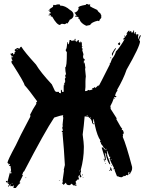

<svg xmlns="http://www.w3.org/2000/svg" viewBox="-20 -890 724 948"><path d="M62 -647.5V-645.5H67.9V-647.5ZM38.6 14.6V18.6H40.5V14.6ZM22.9 10.7V14.6H24.9V10.7ZM372.6 -47.9V-43.9H374.5V-47.9ZM526.9 -104.5V-100.6H530.8Q530.8 -104.5 526.9 -104.5ZM503.4 -155.3V-151.4H505.4V-155.3ZM427.2 -311.5V-307.6H429.2V-311.5ZM407.7 -319.3V-317.4H413.6V-319.3ZM298.3 -473.6V-469.7H300.3V-473.6ZM40.5 -612.3V-610.4Q41 -606.4 44.4 -606.4V-612.3ZM616.7 -739.3H618.7V-733.4H620.6L626.5 -737.3Q630.4 -732.4 630.4 -727.5Q638.2 -731.4 638.2 -739.3H642.1V-735.4L640.1 -731.4Q644 -731.4 644 -723.6Q647.9 -723.6 647.9 -731.4H651.9V-729.5L649.9 -725.6Q651.9 -722.2 651.9 -715.8H653.8V-721.7H655.8L659.7 -719.7Q659.7 -721.7 661.6 -721.7L663.6 -717.8L661.6 -710L663.6 -698.2H665.5Q668 -715.8 673.3 -715.8H675.3V-713.9L667.5 -694.3Q668.9 -686.5 671.4 -686.5Q671.4 -661.6 605 -545.9Q589.8 -500.5 558.1 -446.3L560.1 -442.4Q550.8 -432.6 548.3 -417Q552.2 -415 554.2 -415V-411.1L546.4 -409.2Q546.4 -411.1 544.4 -411.1Q533.7 -380.4 524.9 -366.2L526.9 -354.5H524.9L556.2 -305.7L554.2 -301.8Q579.6 -254.9 583.5 -254.9L581.5 -251V-247.1L585.4 -249Q588.9 -244.6 591.3 -233.4Q588.4 -225.6 585.4 -225.6L587.4 -221.7V-217.8Q587.4 -215.8 585.4 -215.8Q603 -176.8 632.3 -65.4V-57.6Q632.3 -48.3 622.6 -34.2V-30.3H618.7Q618.7 -34.7 616.7 -38.1H620.6V-40H618.7Q614.7 -38.1 612.8 -38.1L614.7 -28.3Q609.9 -24.4 608.9 -24.4Q605 -26.4 603 -26.4Q603 -23.4 597.2 -20.5H595.2L591.3 -22.5Q591.3 -18.6 579.6 -14.6Q570.3 -14.6 560.1 -20.5Q560.1 -18.6 558.1 -18.6L546.4 -47.9V-49.8L548.3 -53.7H540.5Q540.5 -58.1 542.5 -61.5Q528.8 -85.9 521 -106.4Q524.9 -112.8 524.9 -116.2L521 -114.3L509.3 -145.5H507.3V-143.6Q509.3 -137.2 509.3 -129.9H507.3V-126H511.2L509.3 -122.1Q521 -95.7 524.9 -79.1H521Q509.3 -94.7 501.5 -131.8Q499.5 -131.8 499.5 -135.7H497.6V-133.8Q501.5 -118.7 503.4 -100.6L499.5 -98.6Q499.5 -107.9 481.9 -161.1Q486.3 -161.1 489.7 -163.1Q489.7 -158.2 501.5 -147.5V-151.4L489.7 -165Q489.7 -167.5 478 -180.7L480 -184.6Q477.1 -184.6 474.1 -190.4V-192.4L476.1 -196.3Q460.4 -217.3 448.7 -270.5L442.9 -301.8H440.9Q440.9 -297.4 439 -280.3H435.1Q435.1 -300.8 417.5 -311.5V-313.5L397.9 -315.4Q394 -268.1 388.2 -225.6Q394 -182.1 394 -168.9V-161.1Q394 -106 378.4 -49.8L380.4 -45.9Q380.4 -42.5 376.5 -34.2H378.4L376.5 -30.3Q380.4 -24.4 382.3 -16.6L378.4 -14.6H374.5L372.6 -26.4H370.6Q370.6 -23.4 366.7 -18.6Q368.7 -14.6 368.7 -12.7Q366.7 -12.7 366.7 -10.7Q370.6 -10.3 370.6 -6.8L368.7 -2.9L364.7 -4.9Q363.8 -4.9 353 6.8L355 10.7L353 14.6Q356.9 15.1 356.9 18.6Q356.9 20.5 355 20.5L356.9 24.4V28.3H355Q351.1 28.3 351.1 24.4L353 20.5V18.6H351.1Q351.1 26.4 345.2 26.4Q342.3 26.4 333.5 16.6Q333.5 19 323.7 24.4Q306.2 24.4 306.2 12.7H304.2L294.4 22.5H292.5Q292.5 16.6 286.6 16.6V14.6Q290.5 9.8 290.5 6.8Q290.5 4.9 288.6 4.9L296.4 -49.8H294.4L300.3 -75.2Q296.4 -150.4 288.6 -233.4Q290.5 -233.4 290.5 -235.4Q287.6 -235.4 284.7 -241.2Q285.2 -245.1 288.6 -245.1Q288.6 -243.2 290.5 -243.2V-247.1Q290.5 -248.5 286.6 -260.7L290.5 -262.7L288.6 -266.6Q288.6 -268.6 290.5 -268.6Q290.5 -270.5 288.6 -270.5L292.5 -309.6L290.5 -313.5Q292.5 -317.4 292.5 -319.3Q290.5 -319.3 290.5 -321.3Q283.2 -321.3 247.6 -309.6Q201.7 -241.2 99.1 -43.9Q94.7 -43.9 89.4 -26.4L93.3 -24.4Q93.3 -22.9 75.7 10.7H79.6V14.6Q70.8 20 58.1 38.1H46.4L48.3 24.4Q46.9 24.4 42.5 30.3L38.6 28.3Q34.7 30.3 32.7 30.3L30.8 26.4Q32.7 22.5 32.7 20.5H28.8Q28.8 26.4 21 32.2L19 28.3Q23.4 28.3 24.9 18.6Q17.1 18.6 17.1 8.8L13.2 10.7Q9.3 10.7 9.3 6.8V2.9H11.2Q12.2 2.9 17.1 6.8L28.8 -38.1H30.8Q30.8 -32.2 34.7 -32.2L36.6 -42L32.7 -40V-43.9Q32.7 -45.9 34.7 -49.8L32.7 -61.5V-69.3Q24.9 -69.3 24.9 -75.2H28.8V-81.1Q23.9 -77.1 22.9 -77.1Q22 -85 17.1 -85V-86.9Q17.1 -97.2 58.1 -172.9Q73.2 -207.5 128.4 -311.5Q128.4 -313.5 130.4 -317.4Q128.4 -321.3 128.4 -323.2Q140.6 -349.1 159.7 -377.9Q157.7 -381.8 157.7 -383.8Q160.6 -383.8 163.6 -389.6Q123.5 -445.3 101.1 -469.7Q101.1 -480 44.4 -569.3Q36.6 -577.6 36.6 -585V-586.9Q36.6 -590.8 42.5 -590.8Q36.6 -598.1 36.6 -604.5Q36.6 -606.4 38.6 -610.4Q38.6 -613.3 30.8 -624L34.7 -626Q34.7 -624 36.6 -624Q37.1 -627.9 40.5 -627.9H44.4V-620.1H46.4Q46.4 -626 54.2 -626L52.2 -629.9V-633.8H58.1L52.2 -641.6V-643.6Q52.2 -645.5 65.9 -653.3L75.7 -649.4Q81.1 -659.2 83.5 -659.2H85.4Q101.1 -633.3 157.7 -571.3Q180.2 -533.2 235.8 -473.6L251.5 -440.4L257.3 -436.5H271Q271 -430.7 272.9 -430.7H278.8V-428.7H280.8V-446.3H284.7L286.6 -436.5H294.4V-460Q294.4 -478 302.2 -485.4Q302.2 -487.3 300.3 -487.3Q300.3 -489.3 302.2 -489.3L300.3 -499V-501Q300.8 -504.9 304.2 -504.9L302.2 -514.6V-518.6Q302.7 -522.5 306.2 -522.5Q302.2 -538.1 302.2 -555.7V-557.6Q310.1 -557.6 310.1 -631.8L304.2 -641.6V-643.6Q310.1 -647.5 312 -682.6H314L315.9 -670.9Q321.3 -670.9 323.7 -692.4H331.5V-688.5H335.4L345.2 -690.4Q345.2 -688.5 347.2 -688.5L349.1 -698.2H353V-694.3Q353 -692.4 351.1 -692.4Q354 -684.6 356.9 -684.6H358.9Q360.8 -684.6 364.7 -692.4Q368.7 -690.4 370.6 -690.4L368.7 -686.5Q370.1 -680.7 376.5 -678.7V-684.6H378.4Q384.3 -682.6 384.3 -672.9V-661.1H388.2V-659.2H384.3V-651.4Q388.2 -651.4 388.2 -649.4Q388.2 -648.4 386.2 -641.6L392.1 -622.1L390.1 -612.3Q390.1 -598.6 397.9 -598.6V-590.8H394V-577.1H396V-581.1H397.9L401.9 -553.7Q401.9 -551.8 399.9 -551.8L403.8 -512.7Q401.9 -500 401.9 -487.3V-460L399.9 -440.4H403.8Q411.1 -440.4 415.5 -446.3Q417.5 -446.3 421.4 -444.3Q424.8 -444.3 437 -448.2L435.1 -452.1V-454.1L444.8 -456.1L442.9 -460H444.8L452.6 -456.1Q452.6 -457.5 466.3 -469.7V-463.9Q468.3 -463.9 522.9 -573.2Q521 -573.2 521 -575.2Q525.4 -575.2 532.7 -598.6Q549.3 -619.6 552.2 -635.7Q569.3 -651.9 595.2 -696.3H593.3L589.4 -694.3L587.4 -698.2Q592.3 -698.2 608.9 -723.6H605V-725.6Q614.7 -739.3 616.7 -739.3ZM271 1H274.9V2.9H271ZM388.2 -14.6H392.1V-12.7H388.2ZM106.9 -14.6H108.9V-10.7H106.9ZM388.2 -28.3H390.1Q390.1 -24.4 386.2 -24.4H384.3Q384.8 -28.3 388.2 -28.3ZM522.9 -63.5H524.9Q530.3 -63.5 532.7 -45.9H528.8V-51.8L521 -45.9L519 -49.8Q524.9 -49.8 524.9 -57.6Q522.9 -61.5 522.9 -63.5ZM528.8 -73.2H532.7V-71.3H528.8ZM499.5 -85H503.4V-83H499.5ZM495.6 -92.8H499.5V-90.8H495.6ZM491.7 -106.4H495.6L497.6 -96.7H493.7ZM440.9 -282.2H444.8V-276.4H440.9ZM542.5 -405.3H546.4V-401.4Q542.5 -401.4 542.5 -405.3ZM524.9 -606.4H528.8V-602.5H524.9ZM552.2 -653.3V-649.4Q536.6 -626 536.6 -616.2H532.7V-626Q545.4 -649.9 552.2 -653.3ZM569.8 -680.7H571.8Q571.8 -678.7 573.7 -674.8Q571.8 -670.9 571.8 -668.9Q573.7 -668.9 573.7 -667H571.8Q562 -669.4 562 -672.9Q562 -675.8 569.8 -680.7ZM593.3 -713.9H597.2V-710H593.3ZM407.7 -870.1Q417.5 -870.1 417.5 -866.2L421.4 -868.2H425.3V-864.3L423.3 -860.4Q427.7 -855.5 460.4 -840.8Q463.4 -832.5 476.1 -823.2Q476.1 -820.3 480 -815.4V-801.8Q470.2 -792 470.2 -786.1H466.3Q464.4 -786.1 464.4 -788.1Q430.7 -780.3 425.3 -766.6Q423.3 -766.6 405.8 -762.7Q378.9 -774.9 372.6 -793.9Q372.6 -797.9 366.7 -797.9V-801.8L368.7 -805.7L358.9 -807.6H351.1V-811.5H358.9V-813.5Q356.9 -813.5 353 -815.4L355 -819.3L347.2 -827.1Q364.3 -831.5 368.7 -848.6L366.7 -852.5Q366.7 -859.9 403.8 -866.2Q404.3 -870.1 407.7 -870.1ZM265.1 -868.2H272.9Q276.9 -868.2 276.9 -862.3H278.8Q301.3 -862.3 325.7 -840.8Q343.3 -831.5 343.3 -815.4Q343.3 -799.8 323.7 -792Q323.7 -787.6 315.9 -778.3Q315.9 -774.4 312 -774.4L308.1 -776.4Q308.1 -772.9 298.3 -770.5Q290.5 -772.5 284.7 -772.5Q276.9 -769.5 276.9 -766.6Q260.7 -766.6 237.8 -807.6Q230 -807.6 230 -811.5L231.9 -815.4H230L220.2 -813.5V-817.4H226.1L224.1 -821.3Q224.6 -825.2 228 -825.2L231.9 -823.2V-825.2Q231.9 -827.1 218.3 -838.9H222.2Q226.1 -836.9 228 -836.9L224.1 -842.8V-844.7L241.7 -856.4Q241.7 -866.2 245.6 -866.2Q247.6 -866.2 247.6 -864.3L251.5 -866.2Q253.4 -866.2 253.4 -864.3Q259.8 -868.2 265.1 -868.2Z"/></svg>

Font: Mister Brush
Style: Regular
Weight: 400
Designer: GGBotNet
Foundry: GGBotNet
Version: 1.00